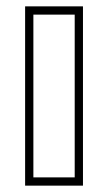

<svg xmlns="http://www.w3.org/2000/svg" viewBox="-20 -571 341 604"><path d="M85 -13H215V-525H85ZM59 -551H241V13H59Z"/></svg>

Font: CMG Sans Outline
Style: Outline
Weight: 700
Designer: Julieta Ulanovsky
Foundry: Julieta Ulanovsky
Version: Version 7.200